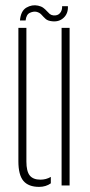

<svg xmlns="http://www.w3.org/2000/svg" viewBox="-20 -706 344 731"><path d="M50 -92V-600H80.5V-91Q80.5 -54 93.2 -38Q106 -22 134 -22Q155.5 -22 173.5 -32.5V-8Q154.5 5.5 129 5.5Q88.5 5.5 69.2 -17.2Q50 -40 50 -92ZM214.5 0V-600H245V0ZM216.5 -682.5H238.5Q240 -655 222.5 -638.5Q205 -622 178.5 -625Q162 -626.5 153.5 -634.2Q145 -642 138 -650Q131 -658 119 -661Q107.5 -663.5 93.8 -657.2Q80 -651 77.5 -628H56Q59 -664.5 80.5 -677Q102 -689.5 125 -684.5Q137 -682 144.8 -676.2Q152.5 -670.5 158 -664.2Q163.5 -658 169 -653.2Q174.5 -648.5 182.5 -647.5Q199.5 -645.5 208.5 -656.2Q217.5 -667 216.5 -682.5Z"/></svg>

Font: Big Shoulders Stencil Display ExtraLight
Style: Regular
Weight: 250
Designer: Patric King
Foundry: XO Type Co
Version: Version 2.001